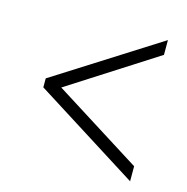

<svg xmlns="http://www.w3.org/2000/svg" viewBox="-80 -678 624 641"><g transform="rotate(15 232.5 -358.0)"><path d="M424 -114 63 -342V-373L424 -602V-551L121 -357L424 -166Z"/></g></svg>

Font: Noto Serif Condensed Light
Style: Italic
Weight: 300
Width: 3
Italic angle: -12°
Designer: Monotype Design Team
Foundry: Monotype Imaging Inc.
Version: Version 2.014; ttfautohint (v1.8.4.7-5d5b)